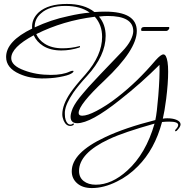

<svg xmlns="http://www.w3.org/2000/svg" viewBox="-20 -608 956 974"><path d="M446 346Q399 346 371.5 322Q344 298 344 261Q344 167 513 88Q614 40 768 1Q776 -35 783 -122Q791 -220 789 -279Q744 -234 694 -189.5Q644 -145 588 -101Q440 17 372 17Q338 17 338 -16Q338 -32 349 -59Q363 -90 401 -134Q407 -142 428.5 -166Q450 -190 488 -230L599 -346Q629 -377 642.5 -404Q656 -431 656 -450Q656 -527 526 -527Q506 -527 482 -524Q516 -484 516 -426Q516 -326 422 -223Q398 -197 380.5 -175.5Q363 -154 352 -138Q333 -110 322 -86Q311 -62 309 -40V-29Q309 -11 313 0Q321 24 338 24Q343 24 347 21L351 18Q354 18 354 21Q355 24 353 26Q345 31 337 31Q315 31 303 4Q300 -4 298 -11.5Q296 -19 296 -28Q296 -76 337 -137Q348 -153 366.5 -176Q385 -199 413 -230Q498 -327 498 -421Q498 -482 461 -523Q380 -513 306 -491Q232 -469 164 -435Q177 -405 207 -386Q243 -363 297 -363Q317 -363 338.5 -365.5Q360 -368 383 -374Q386 -376 386 -371Q386 -369 383 -367Q337 -352 291 -352Q236 -352 199 -375Q166 -396 151 -429Q37 -368 37 -313Q37 -275 103 -251Q163 -228 238 -228Q298 -228 334 -245Q343 -249 349 -249Q353 -249 353 -247Q353 -241 340 -234Q325 -225 281 -217Q259 -213 236.5 -211.5Q214 -210 191 -210Q163 -210 134.5 -215.5Q106 -221 79 -233Q11 -263 11 -319Q11 -399 143 -463Q139 -511 177 -546Q225 -588 319 -588Q408 -588 459 -547Q473 -548 486.5 -548.5Q500 -549 513 -549Q674 -549 674 -451Q674 -355 510 -200Q379 -77 379 -35Q379 -21 397 -21Q423 -21 469 -45Q494 -58 521 -75.5Q548 -93 576 -115Q677 -193 770 -303Q796 -332 809 -332Q824 -332 830 -293Q833 -274 833 -244Q833 -215 830.5 -180.5Q828 -146 823 -106Q819 -74 814.5 -48.5Q810 -23 806 -6Q811 -7 816.5 -7.5Q822 -8 828 -8Q855 -8 873 -1Q896 8 896 23Q896 36 876 56Q872 58 871 58Q868 58 868 55Q868 54 870 50Q884 36 884 26Q884 9 838 9Q828 9 819 9.5Q810 10 802 11Q765 150 679 236Q631 285 573 313Q507 346 446 346ZM156 -469Q239 -508 326 -526Q386 -540 435 -544Q388 -578 312 -578Q230 -578 189 -541Q155 -513 156 -469ZM466 329Q547 329 626 257Q720 172 764 19Q686 41 628.5 60.5Q571 80 533 98Q381 169 381 259Q381 292 404.5 310.5Q428 329 466 329ZM698 -451Q696 -455 696 -458Q696 -471 712 -471H837Q839 -469 839 -466Q839 -462 834 -456.5Q829 -451 824 -451Z"/></svg>

Font: Passions Conflict
Style: Regular
Weight: 400
Designer: Robert E. Leuschke
Foundry: Robert E. Leuschke
Version: Version 1.010; ttfautohint (v1.8.3)